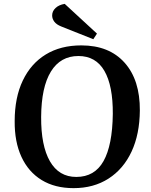

<svg xmlns="http://www.w3.org/2000/svg" viewBox="-20 -960 782 994"><path d="M56 -333Q56 -455 98 -543Q140 -631 217 -678Q294 -725 401 -725Q545 -725 625 -635.5Q705 -546 704 -388Q703 -265 661 -175Q619 -85 542 -35.5Q465 14 361 14Q264 14 195.5 -28Q127 -70 91 -148Q55 -226 56 -333ZM193 -355Q192 -206 238.5 -125Q285 -44 375 -44Q470 -44 516 -126Q562 -208 564 -370Q565 -516 520.5 -593Q476 -670 386 -670Q293 -670 243.5 -589.5Q194 -509 193 -355ZM482 -786 463 -757 297 -823Q272 -833 261 -848Q250 -863 250 -880Q250 -902 267.5 -918.5Q285 -935 315 -940Z"/></svg>

Font: Literata 36pt SemiBold
Style: Italic
Weight: 600
Italic angle: -2°
Designer: Latin by Veronika Burian and Jose Scaglione. Greek by Irene Vlachou. Cyrillic by Vera Evstafieva
Foundry: TypeTogether
Version: Version 3.002